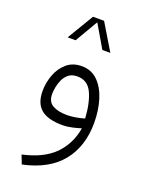

<svg xmlns="http://www.w3.org/2000/svg" viewBox="-156 -650 741 984"><g transform="rotate(20 215.0 -158.0)"><path d="M175.3 -575.7H235.8L322.3 -432.1H278.8L205.6 -556.6L132.8 -432.1H89.4ZM317.4 -19Q297.9 -12.7 270.3 -6.3Q242.7 0 218.8 0Q138.2 0 100.3 -31.7Q62.5 -63.5 62.5 -129.9Q62.5 -176.3 78.9 -219.5Q95.2 -262.7 127.7 -290.5Q160.2 -318.4 209 -318.4Q261.7 -318.4 296.9 -283.4Q332 -248.5 349.6 -191.2Q367.2 -133.8 367.2 -66.4Q367.2 62 298.8 146.5Q230.5 231 91.3 260.7L72.8 212.9Q186.5 187.5 244.6 128.2Q302.7 68.8 317.4 -19ZM315.9 -71.8Q311 -155.8 286.4 -208.5Q261.7 -261.2 205.1 -261.2Q176.8 -261.2 158.9 -247.3Q141.1 -233.4 131.3 -212.2Q121.6 -190.9 117.7 -169.4Q113.8 -147.9 113.8 -132.3Q113.8 -90.3 143.3 -73.5Q172.9 -56.6 221.2 -56.6Q244.1 -56.6 269 -61Q293.9 -65.4 315.9 -71.8Z"/></g></svg>

Font: Vazir Thin WOL
Style: Thin-WOL
Weight: 100
Designer: Saber Rastikerdar
Foundry: Saber Rastikerdar
Version: Version 30.0.0